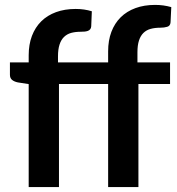

<svg xmlns="http://www.w3.org/2000/svg" viewBox="-20 -763 722 783"><path d="M97 0V-420L52.5 -427Q38 -430 29.2 -437.2Q20.5 -444.5 20.5 -458V-508.5H97V-537.5Q97 -581.5 110.2 -616.5Q123.5 -651.5 148.2 -676Q173 -700.5 208.5 -713.5Q244 -726.5 288.5 -726.5Q324 -726.5 354.5 -717L352 -655.5Q351.5 -648.5 348 -644Q344.5 -639.5 338.8 -637.2Q333 -635 325.5 -634.2Q318 -633.5 309.5 -633.5Q287.5 -633.5 270.2 -628.8Q253 -624 241 -612.2Q229 -600.5 222.8 -581.2Q216.5 -562 216.5 -533.5V-508.5H421V-554Q421 -598 434.2 -633Q447.5 -668 472.2 -692.5Q497 -717 532.5 -730Q568 -743 612.5 -743Q630 -743 646.2 -740.8Q662.5 -738.5 678.5 -734L675.5 -672Q674.5 -657.5 662.2 -653.8Q650 -650 633.5 -650Q611.5 -650 594.2 -645.2Q577 -640.5 565 -628.8Q553 -617 546.8 -597.8Q540.5 -578.5 540.5 -550V-508.5H673.5V-420.5H544.5V0H421V-420.5H220.5V0Z"/></svg>

Font: Lato
Style: Bold
Weight: 700
Designer: Lukasz Dziedzic
Foundry: tyPoland Lukasz Dziedzic
Version: Version 2.007; 2014-02-27